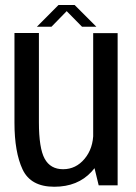

<svg xmlns="http://www.w3.org/2000/svg" viewBox="-20 -724 532 750"><path d="M365.5 0H439.5V-594.5H344V-88.5ZM132 -595H36.5V-244.5Q36.5 -130 68.2 -62.2Q100 5.5 192 5.5Q283.5 5.5 337.5 -53.2Q391.5 -112 391.5 -180.5L344.5 -206Q344.5 -144.5 310.5 -103.8Q276.5 -63 226.5 -63Q177 -63 154.5 -104Q132 -145 132 -246.5ZM124 -619.5H181L240.5 -680.5L300.5 -619.5H356.5L271.5 -704.5H208.5Z"/></svg>

Font: Anybody SemiCondensed
Style: Regular
Weight: 400
Width: 4
Version: Version 1.113;gftools[0.9.25]